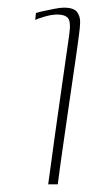

<svg xmlns="http://www.w3.org/2000/svg" viewBox="-20 -482 279 502"><path d="M106 0Q115 -66 124 -131.5Q133 -197 142.5 -262Q152 -327 161 -391Q166 -426 157.5 -435Q149 -444 130 -444Q115 -444 96.5 -438.5Q78 -433 72 -430L74 -448Q80 -450 93.5 -453Q107 -456 122.5 -459Q138 -462 147 -462Q173 -462 181.5 -450.5Q190 -439 189.5 -423.5Q189 -408 187 -395Q183 -363 176.5 -319Q170 -275 163 -226.5Q156 -178 149.5 -133Q143 -88 138 -52.5Q133 -17 131 0Z"/></svg>

Font: Genos Thin Thin
Style: Italic
Weight: 250
Italic angle: -8°
Version: Version 1.010